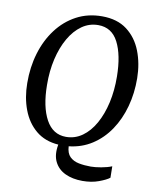

<svg xmlns="http://www.w3.org/2000/svg" viewBox="-100 -828 878 1092"><g transform="rotate(10 339.0 -282.0)"><path d="M451.5 188.5Q394.5 188.5 352 168.5Q309.5 148.5 289.8 108.5Q270 68.5 281 9.5L282 9Q203 3.5 151 -40Q99 -83.5 73 -152.8Q47 -222 46.5 -305Q45.5 -397 69.8 -478Q94 -559 140.8 -621Q187.5 -683 253.2 -718Q319 -753 400.5 -753Q488.5 -753 545 -710Q601.5 -667 629 -596Q656.5 -525 657.5 -440.5Q658.5 -354 637.2 -276.5Q616 -199 574.8 -137.8Q533.5 -76.5 474.2 -38.2Q415 0 341 8Q343 48 363.2 67.8Q383.5 87.5 415.5 93.8Q447.5 100 484.5 100Q508.5 100 544.2 93.8Q580 87.5 605 77L606 143Q587.5 157.5 545.8 173Q504 188.5 451.5 188.5ZM316 -42Q367.5 -42 409.8 -72Q452 -102 482 -155.5Q512 -209 527.8 -279.5Q543.5 -350 542.5 -430.5Q541 -554.5 503.5 -627.2Q466 -700 388 -700Q336 -700 293.8 -670.2Q251.5 -640.5 221 -587.5Q190.5 -534.5 174.2 -464.5Q158 -394.5 159 -314.5Q160 -188.5 200 -115.2Q240 -42 316 -42Z"/></g></svg>

Font: Merriweather
Style: Italic
Weight: 400
Italic angle: -7.8°
Designer: Eben Sorkin
Foundry: Eben Sorkin
Version: Version 2.100